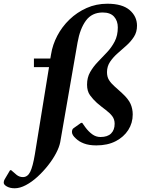

<svg xmlns="http://www.w3.org/2000/svg" viewBox="-107 -770 767 1030"><path d="M75 -410V-456H163L167 -479Q175 -530 200.5 -578.5Q226 -627 266 -665.5Q306 -704 357.5 -727Q409 -750 469 -750Q549 -750 588.5 -716Q628 -682 628 -632Q628 -598 611.5 -572.5Q595 -547 571.5 -526Q548 -505 524 -484Q500 -463 483.5 -438.5Q467 -414 467 -383Q467 -358 477.5 -341Q488 -324 506 -308Q524 -292 547 -271Q582 -239 593.5 -212.5Q605 -186 605 -156Q605 -110 581 -72.5Q557 -35 513.5 -12.5Q470 10 410 10Q370 10 343 -0.5Q316 -11 301 -26Q279 -45 279 -62Q279 -68 281 -74Q283 -80 290 -84L328 -111H334L351 -87Q368 -64 388 -49.5Q408 -35 432 -35Q470 -35 489 -54Q508 -73 508 -106Q508 -130 495 -147Q482 -164 460.5 -180Q439 -196 413 -218Q392 -237 376 -259Q360 -281 360 -316Q360 -354 376.5 -383Q393 -412 417.5 -437.5Q442 -463 467 -489.5Q492 -516 508.5 -548Q525 -580 525 -623Q525 -658 505 -680.5Q485 -703 444 -703Q386 -703 354 -659.5Q322 -616 309 -542L216 -7Q211 19 194 51.5Q177 84 151 117Q125 150 94.5 178Q64 206 32 223Q0 240 -28 240Q-53 240 -70 230.5Q-87 221 -87 210Q-87 200 -82 192L-53 143H-47L-18 168Q-3 180 16 180Q41 180 55 152Q69 124 80 58L156 -410Z"/></svg>

Font: Spectral
Style: Bold Italic
Weight: 700
Italic angle: -10°
Designer: Jean-Baptiste Levee
Foundry: Production Type
Version: Version 2.001